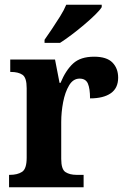

<svg xmlns="http://www.w3.org/2000/svg" viewBox="-20 -786 530 806"><path d="M18 0V-52H22Q53 -52 72.5 -64.5Q92 -77 92 -124V-416Q92 -460 74.5 -472Q57 -484 26 -484H23V-536H211L230 -438H234Q256 -491 287 -519.5Q318 -548 375 -548Q428 -548 452 -523.5Q476 -499 476 -460Q476 -416 445 -394.5Q414 -373 358 -373Q358 -414 349 -435Q340 -456 314 -456Q287 -456 270 -427.5Q253 -399 245 -357Q237 -315 237 -274V-119Q237 -75 255 -63.5Q273 -52 301 -52H331V0ZM167 -619Q181 -639 198.5 -665Q216 -691 232.5 -717.5Q249 -744 258 -766H407V-756Q399 -743 379 -723.5Q359 -704 333 -682Q307 -660 280.5 -640Q254 -620 232 -606H167Z"/></svg>

Font: Noto Serif Devanagari SemiCondensed
Style: Bold
Weight: 700
Width: 4
Designer: Universal Thirst, Indian Type Foundry and the Monotype Design Team
Foundry: Monotype Imaging Inc.
Version: Version 2.004; ttfautohint (v1.8.4.7-5d5b)